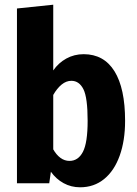

<svg xmlns="http://www.w3.org/2000/svg" viewBox="-20 -778 580 815"><path d="M511 -265Q511 -181 488 -117Q465 -53 422 -18Q379 17 320 17Q282 17 250 -0.5Q218 -18 196 -49L189 0H52V-742L206 -758V-479Q228 -511 261.5 -529.5Q295 -548 335 -548Q421 -548 466 -475.5Q511 -403 511 -265ZM352 -265Q352 -364 334 -399.5Q316 -435 283 -435Q261 -435 241.5 -419Q222 -403 206 -375V-144Q219 -121 236.5 -108Q254 -95 275 -95Q312 -95 332 -133.5Q352 -172 352 -265Z"/></svg>

Font: Fira Sans Condensed
Style: Bold
Weight: 700
Width: 3
Designer: bBox Type GmbH & Carrois Corporate GbR & Edenspiekermann AG
Foundry: bBox Type GmbH & Carrois Corporate GbR & Edenspiekermann AG
Version: Version 4.301